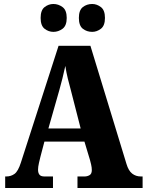

<svg xmlns="http://www.w3.org/2000/svg" viewBox="-20 -944 736 964"><path d="M6 0V-58H12Q35 -58 53 -71Q71 -84 85 -128L274 -714H434L615 -121Q625 -87 643.5 -72.5Q662 -58 687 -58H696V0H369V-58H405Q418 -58 429.5 -64.5Q441 -71 441 -90Q441 -103 437.5 -118Q434 -133 432 -140L404 -233H203L183 -157Q180 -145 175.5 -125.5Q171 -106 171 -92Q171 -76 178 -67Q185 -58 203 -58H246V0ZM223 -299H385L336 -490Q328 -519 320.5 -549.5Q313 -580 308 -613Q301 -581 293.5 -550.5Q286 -520 278 -492ZM443 -784Q416 -784 396 -799.5Q376 -815 376 -854Q376 -893 396 -908.5Q416 -924 443 -924Q466 -924 486.5 -908.5Q507 -893 507 -854Q507 -815 486.5 -799.5Q466 -784 443 -784ZM248 -784Q224 -784 204 -799.5Q184 -815 184 -854Q184 -893 204 -908.5Q224 -924 248 -924Q273 -924 294 -908.5Q315 -893 315 -854Q315 -815 294 -799.5Q273 -784 248 -784Z"/></svg>

Font: Noto Serif Tamil Condensed Black
Style: Italic
Weight: 900
Width: 3
Italic angle: -12°
Designer: Indian Type Foundry, Tom Grace, and the Monotype Design Team
Foundry: Monotype Imaging Inc.
Version: Version 2.003; ttfautohint (v1.8.4.7-5d5b)